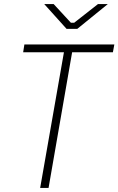

<svg xmlns="http://www.w3.org/2000/svg" viewBox="-20 -917 578 937"><path d="M176 0H217L332 -662H531L538 -700H99L93 -662H292ZM305 -776H357L506 -897H458L342 -806H326L242 -897H196Z"/></svg>

Font: Fixel Text 20240404 ExtraLight
Style: Italic
Weight: 200
Width: 4
Italic angle: -10°
Designer: AlfaBravo + MacPaw
Foundry: Kyrylo Tkachov, Marchela Mozhyna, Serhii Makarenko, Maria Weinstein, Zakhar Kryvoshyya
Version: Version 1.211;Glyphs 3.2 (3225)